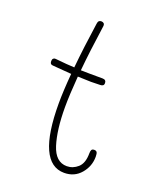

<svg xmlns="http://www.w3.org/2000/svg" viewBox="-127 -749 686 829"><g transform="rotate(20 216.0 -335.0)"><path d="M372 -112Q372 -68 343 -34Q314 0 267 0Q143 0 143 -274Q143 -330 150 -412Q93 -416 62 -419Q55 -420 52.5 -424Q50 -428 50 -435Q50 -443 54.5 -447Q59 -451 65 -450Q123 -444 153 -443Q162 -537 179 -653Q180 -662 184 -666Q188 -670 195 -670Q202 -670 206.5 -666Q211 -662 210 -653Q192 -528 184 -441Q216 -440 284 -440Q301 -440 301 -424Q301 -410 284 -410L242 -409Q223 -409 181 -411Q174 -324 174 -269Q174 -164 195 -97.5Q216 -31 268 -31Q296 -31 318.5 -51Q341 -71 341 -117Q341 -127 344 -132.5Q347 -138 356 -138Q365 -138 368.5 -132.5Q372 -127 372 -112Z"/></g></svg>

Font: Mali ExtraLight
Style: Regular
Weight: 275
Version: Version 1.000; ttfautohint (v1.6)